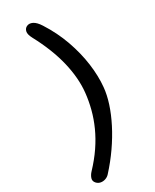

<svg xmlns="http://www.w3.org/2000/svg" viewBox="-356 -1342 1321 1638"><g transform="rotate(-30 304.5 -522.5)"><path d="M69 192.5Q49 170.5 57.2 144.2Q65.5 118 87 95Q157.5 20.5 208.8 -55Q260 -130.5 294.2 -206.8Q328.5 -283 348.5 -360Q368.5 -437 376.5 -514Q391 -651 352.8 -810.8Q314.5 -970.5 220.5 -1146Q196.5 -1191 202.5 -1217.5Q208.5 -1244 230.5 -1255Q256.5 -1268 288 -1253Q319.5 -1238 350.5 -1189Q425 -1073 469.2 -947.8Q513.5 -822.5 529.8 -701.8Q546 -581 536 -477.5Q529.5 -405.5 503 -323.8Q476.5 -242 432.2 -155.2Q388 -68.5 328 18Q268 104.5 193.5 186Q177.5 203.5 154.5 211.2Q131.5 219 108.5 214.8Q85.5 210.5 69 192.5Z"/></g></svg>

Font: Edu SA Hand Cursive
Style: Regular
Weight: 400
Designer: Tina and Corey Anderson, Eben Sorkin, Mirko Velimirovic
Foundry: Google for Education
Version: Version 2.000